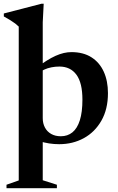

<svg xmlns="http://www.w3.org/2000/svg" viewBox="-34 -742 617 1004"><path d="M64 -603Q56.5 -610.5 45.8 -618.8Q35 -627 20.2 -636.2Q5.5 -645.5 -14 -656V-671.5L183 -722.5H194.5L189.5 -625.5V-124Q189.5 -96.5 201 -75Q212.5 -53.5 233.8 -41.5Q255 -29.5 284 -29.5Q319.5 -29.5 344.8 -50Q370 -70.5 383.5 -113Q397 -155.5 397 -221Q397 -309 365.5 -351.5Q334 -394 276.5 -394Q255.5 -394 235 -390Q214.5 -386 196.2 -377.5Q178 -369 161.5 -355.5L154.5 -385.5Q183.5 -408 208.8 -424Q234 -440 256.5 -450Q279 -460 299.5 -464.8Q320 -469.5 339.5 -469.5Q401.5 -469.5 444 -442.5Q486.5 -415.5 508.5 -367.2Q530.5 -319 530.5 -255Q530.5 -171 496.2 -111Q462 -51 404.2 -19.5Q346.5 12 275.5 12Q248.5 12 222.8 8Q197 4 170.8 -4.5Q144.5 -13 116 -27H189.5V200.5L263.5 224V242H0V224L64 201.5Z"/></svg>

Font: Newsreader 36pt SemiBold
Style: Regular
Weight: 600
Designer: Hugues Gentile
Foundry: Production Type
Version: Version 1.003